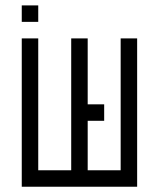

<svg xmlns="http://www.w3.org/2000/svg" viewBox="-20 -708 540 728"><path d="M375 -250V-312.5H312.5Q312.5 -312.5 312.5 -562.5H250Q250 -562.5 250 -62.5H125Q125 -62.5 125 -562.5H62.5V0H500V-562.5H437.5Q437.5 -562.5 437.5 -62.5H312.5V-250ZM125 -625V-687.5H62.5V-625Z"/></svg>

Font: Unifont
Style: Regular
Weight: 500
Version: Version 15.1.04